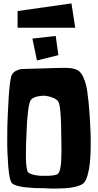

<svg xmlns="http://www.w3.org/2000/svg" viewBox="-20 -1089 569 1114"><path d="M82 -1024.9 394.5 -1069.3 416.5 -928.2H82ZM194.3 -738.3 168 -865.2 303.2 -880.4 318.8 -769ZM315.4 -80.1Q323.7 -86.4 328.6 -106.9Q333.5 -127.4 335 -154.5Q336.4 -181.6 336.7 -214.1Q336.9 -246.6 335.9 -276.9Q335.9 -284.7 335.4 -304.7Q335 -324.7 335 -335.2Q335 -345.7 334.5 -364.7Q334 -383.8 333.3 -395Q332.5 -406.2 331.8 -422.4Q331.1 -438.5 329.6 -448.7Q328.1 -459 326.7 -470Q325.2 -481 323 -488.3Q320.8 -495.6 317.9 -500Q310.5 -511.7 290.8 -520.3Q271 -528.8 254.9 -531.2L239.3 -533.7Q238.3 -533.2 232.9 -533.7Q227.5 -534.2 217.3 -532.7Q207 -531.2 196.8 -529.3Q186.5 -527.3 175.8 -522Q165 -516.6 159.2 -509.3Q149.4 -497.6 142.8 -443.1Q136.2 -388.7 134.8 -340.3L132.8 -292Q132.3 -284.7 131.8 -272.2Q131.3 -259.8 130.6 -227.1Q129.9 -194.3 130.4 -168.2Q130.9 -142.1 134.3 -118.2Q137.7 -94.2 143.6 -88.9Q153.3 -80.1 175 -75Q196.8 -69.8 213.9 -69.3L230.5 -68.8Q299.3 -67.4 315.4 -80.1ZM505.4 -319.3Q505.9 -309.1 506.3 -291.7Q506.8 -274.4 506.1 -228.5Q505.4 -182.6 501.7 -145.3Q498 -107.9 488 -72Q478 -36.1 462.9 -24.4Q447.8 -12.7 418.7 -5.6Q389.6 1.5 359.4 3.2Q329.1 4.9 301 5.1Q272.9 5.4 254.9 3.9L237.3 2.9Q235.4 2.4 220.7 2.9Q206.1 3.4 180.4 2Q154.8 0.5 129.6 -2Q104.5 -4.4 81.5 -10.7Q58.6 -17.1 49.3 -26.4Q34.7 -41 28.1 -122.1Q21.5 -203.1 22 -276.9L22.5 -350.6Q22.9 -361.3 23.4 -379.4Q23.9 -397.5 26.1 -444.8Q28.3 -492.2 30.8 -530.5Q33.2 -568.8 37.8 -605.2Q42.5 -641.6 47.4 -652.3Q55.2 -669.4 73.7 -678.5Q92.3 -687.5 106.9 -688.5L121.6 -689L241.7 -692.4Q251.5 -692.9 265.6 -693.4Q279.8 -693.8 318.6 -694.8Q357.4 -695.8 373.5 -694.8Q421.4 -692.9 442.6 -672.6Q463.9 -652.3 478.5 -598.6Q486.8 -567.4 493.7 -497.6Q500.5 -427.7 502.9 -373.5Z"/></svg>

Font: Some Time Later
Style: Regular
Weight: 400
Version: Version 003.300